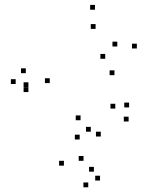

<svg xmlns="http://www.w3.org/2000/svg" viewBox="-20 -556 660 796"><path d="M513.2 -52.3V-72.3H493.2V-52.3ZM515.2 -110.7V-130.7H495.2V-110.7ZM458 -105.8V-125.8H438V-105.8ZM314 -57.5V-77.5H294V-57.5ZM186.3 -211.5V-231.5H166.3V-211.5ZM376.3 -436.2V-456.2H356.3V-436.2ZM466.3 -363.3V-383.3H446.3V-363.3ZM416.2 -312.3V-332.3H396.2V-312.3ZM87 -252.7V-272.7H67V-252.7ZM45 -207.7V-227.7H25V-207.7ZM97.8 -174.3V-194.3H77.8V-174.3ZM454.5 -244.3V-264.3H434.5V-244.3ZM547.3 -355V-375H527.3V-355ZM373.7 -515.7V-535.7H353.7V-515.7ZM97.8 -194.8V-214.8H77.8V-194.8ZM310.3 22.3V2.3H290.3V22.3ZM394.7 192.5V172.5H374.7V192.5ZM369.3 155.7V135.7H349.3V155.7ZM326.3 110.7V90.7H306.3V110.7ZM397.8 10V-10H377.8V10ZM356.5 -10V-30H336.5V-10ZM245 130.7V110.7H225V130.7ZM345.8 220.5V200.5H325.8V220.5Z"/></svg>

Font: Monaspace Radon Dots Var
Style: Regular
Weight: 400
Designer: Riley Cran and the Lettermatic Team
Version: Version 1.100 (Monaspace Radon Dots)